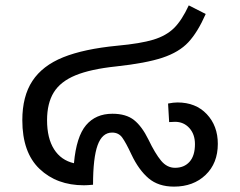

<svg xmlns="http://www.w3.org/2000/svg" viewBox="-20 -686 893 714"><path d="M790 -151Q790 -79 744.5 -35.5Q699 8 627 8Q569 8 532.5 -23Q496 -54 469 -111Q448 -156 434.5 -174.5Q421 -193 397 -193Q360 -193 343 -146Q326 -99 326 1Q304 3 292 3Q191 3 127 -58Q63 -119 63 -239Q63 -328 100.5 -385Q138 -442 215 -473Q292 -504 416 -516Q503 -524 550.5 -538.5Q598 -553 627 -581.5Q656 -610 682 -666L745 -634Q715 -566 680.5 -529Q646 -492 584.5 -471.5Q523 -451 412 -439Q317 -429 261 -406Q205 -383 180 -342.5Q155 -302 155 -239Q155 -172 181 -131Q207 -90 255 -79Q264 -178 300 -220.5Q336 -263 398 -263Q449 -263 478.5 -239.5Q508 -216 532 -167Q557 -115 579 -88.5Q601 -62 631 -62Q665 -62 685 -84.5Q705 -107 705 -150Q705 -187 684 -210Q663 -233 631 -233L609 -232L605 -301Q625 -305 640 -305Q708 -305 749 -261.5Q790 -218 790 -151Z"/></svg>

Font: Fira GO
Style: Regular
Weight: 400
Designer: Carrois Corporate
Foundry: Carrois Corporate GbR
Version: Version 0.300